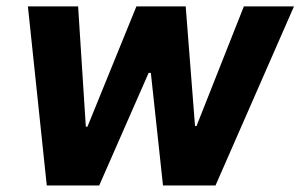

<svg xmlns="http://www.w3.org/2000/svg" viewBox="-20 -565 916 585"><path d="M122.5 0 65 -545.5H218L241.5 -179H246.4L395.6 -545.5H545.8L574.2 -181.1H578.8L723 -545.5H875.7L636.7 0H476.6L439.6 -343H432.9L282.3 0Z"/></svg>

Font: Inter UI
Style: Bold Italic
Weight: 700
Italic angle: 9.39999°
Designer: Rasmus Andersson
Foundry: rsms
Version: 3.2;8d6f07862